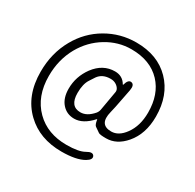

<svg xmlns="http://www.w3.org/2000/svg" viewBox="-186 -919 1308 1290"><g transform="rotate(30 467.5 -273.5)"><path d="M445 170Q275 170 169 68Q56 -40 56 -226Q56 -370 121 -485Q182 -594 287.5 -655.5Q393 -717 516 -717Q682 -717 780 -616.5Q878 -516 878 -351Q878 -216 806 -132Q742 -57 660 -57Q612 -57 602 -64Q583 -78 563 -91Q551 -100 546 -136Q545 -141 542 -137Q476 -64 408 -64Q350 -64 313 -106Q276 -148 276 -221Q276 -315 333 -393Q396 -477 489 -477Q548 -477 577 -427Q580 -423 581 -428Q594 -475 620 -469Q647 -463 638 -416L610 -273Q605 -249 599 -225Q571 -114 667 -114Q724 -114 769 -176Q819 -244 819 -348Q819 -489 740 -573Q657 -661 510 -661Q409 -661 319 -606.5Q229 -552 175 -457Q118 -355 118 -229Q118 -70 213 24Q304 114 451 114Q546 114 589 89Q631 64 645 88Q658 112 617 136Q559 170 445 170ZM423 -122Q474 -122 520 -176Q531 -190 534 -207L560 -356Q563 -371 555 -384Q547 -398 529.5 -408.5Q512 -419 488 -419Q425 -419 394 -375Q381 -355 368 -335Q342 -296 342 -226Q342 -122 423 -122Z"/></g></svg>

Font: Resource Han Rounded KR Normal
Style: Regular
Weight: 350
Designer: Cyano Hao (round all glyphs); Ryoko NISHIZUKA 西塚涼子 (kana, bopomofo & ideographs); Paul D. Hunt (Latin, Greek & Cyrillic)
Foundry: Cyano Hao
Version: 0.990